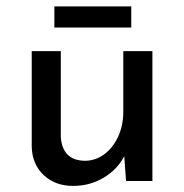

<svg xmlns="http://www.w3.org/2000/svg" viewBox="-20 -577 587 612"><path d="M465.8 -414.1V0H381.8L376 -79.1Q354.5 -37.1 310.5 -10.7Q266.6 15.6 212.9 15.6Q156.2 15.6 119.6 -18.6Q83 -52.7 81.1 -108.4V-414.1H173.8V-140.6Q175.8 -105.5 194.3 -85.4Q212.9 -65.4 250 -64.5Q284.2 -64.5 312 -85Q339.8 -105.5 356.4 -141.1Q373 -176.8 373 -220.7V-414.1ZM398.4 -556.6V-489.3H153.3V-556.6Z"/></svg>

Font: Josefin Sans CFJ
Style: Regular
Weight: 400
Designer: Santiago Orozco
Foundry: Typemade
Version: Version 2.000